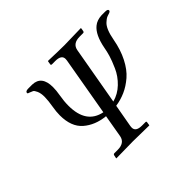

<svg xmlns="http://www.w3.org/2000/svg" viewBox="-144 -853 1061 1061"><g transform="rotate(-45 386.0 -323.0)"><path d="M723.1 -616.2H751Q772 -616.2 772 -606Q772 -597.2 754.9 -592.8Q741.7 -588.9 734.9 -585Q728 -581.1 714.6 -569.1Q701.2 -557.1 691.2 -533Q681.2 -508.8 674.8 -473.1Q662.6 -406.2 636.2 -354.7Q609.9 -303.2 575 -273.2Q540 -243.2 503.4 -227.1Q466.8 -210.9 426.8 -205.1L402.8 -70.8Q401.9 -66.9 401.9 -59.1Q401.9 -26.9 450.2 -26.9H477.1Q484.9 -26.9 482.9 -19L480 0L478 1Q391.1 -1 352.1 -1L223.1 1L221.2 0L225.1 -19Q227.1 -26.9 233.9 -26.9H259.8Q314.9 -26.9 323.2 -70.8L346.2 -204.1Q269 -211.9 219 -255.4Q168.9 -298.8 168.9 -388.2Q168.9 -416 174.8 -450.2Q181.6 -489.3 182.1 -519Q182.1 -547.9 174.1 -565.9Q166 -584 158.9 -587.4Q151.9 -590.8 140.1 -595.2Q127.9 -598.1 127.9 -603Q127.9 -616.2 149.9 -616.2H181.2Q252.9 -614.3 252.9 -524.9Q252.9 -499 247.1 -465.8Q240.2 -426.8 240.2 -392.1Q240.2 -252 351.1 -230L411.1 -574.2Q412.1 -579.1 412.1 -585.9Q412.1 -618.2 363.8 -618.2H337.9Q329.1 -618.2 331.1 -626L334 -645L336.9 -647Q422.9 -644 461.9 -644L591.8 -647L592.8 -645L589.8 -626Q587.9 -618.2 581.1 -618.2H554.2Q500 -618.2 492.2 -574.2L432.1 -232.9Q478 -245.1 513.4 -279.1Q548.8 -313 567.9 -356Q586.9 -398.9 595 -426.5Q603 -454.1 606.9 -477.1Q623 -563 663.1 -595.2Q686 -614.3 723.1 -616.2Z"/></g></svg>

Font: Linux Libertine
Style: Italic
Weight: 400
Italic angle: -12°
Designer: Philipp H. Poll
Foundry: Philipp H. Poll
Version: Version 5.1.6 ; ttfautohint (v0.9)